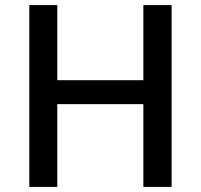

<svg xmlns="http://www.w3.org/2000/svg" viewBox="-20 -734 789 754"><path d="M654 0H543V-325H205V0H95V-714H205V-419H543V-714H654Z"/></svg>

Font: Noto Sans Sora Sompeng Medium
Style: Regular
Weight: 500
Designer: Monotype Design Team. David Williams.
Foundry: Monotype Imaging Inc.
Version: Version 2.101; ttfautohint (v1.8.4.7-5d5b)